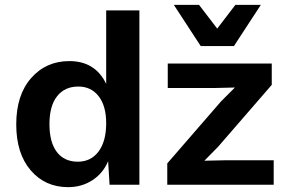

<svg xmlns="http://www.w3.org/2000/svg" viewBox="-20 -762 1190 792"><path d="M1056 -742 945 -572H808L697 -742H801L876 -644L951 -742ZM418 -719H555V0H432L426 -97Q405 -47 361 -18.5Q317 10 261 10Q166 10 106.5 -59.5Q47 -129 47 -249Q47 -370 108.5 -440Q170 -510 266 -510Q373 -510 418 -416ZM670 0V-88L892 -344L949 -401L866 -399H672V-500H1101V-412L880 -157L823 -99L914 -101H1109V0ZM301 -95Q355 -95 386.5 -137Q418 -179 418 -254Q418 -325 387 -365Q356 -405 303 -405Q247 -405 215.5 -365Q184 -325 184 -250Q184 -175 214.5 -135Q245 -95 301 -95Z"/></svg>

Font: Elaine Sans SemiBold
Style: Regular
Weight: 600
Designer: Wei Huang
Foundry: Wei Huang
Version: Version 2.001;December 24, 2019;FontCreator 12.0.0.2547 64-b